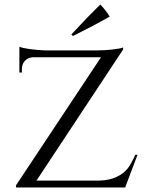

<svg xmlns="http://www.w3.org/2000/svg" viewBox="-20 -822 648 842"><path d="M300 -664 293 -671Q369 -753 420 -802Q446 -775 461 -749Q396 -712 300 -664ZM76 -520V-504H65V-617Q78 -611 112.5 -606.5Q147 -602 177 -601H407Q438 -601 474 -605Q510 -609 520 -614V-605L140 -30H414Q460 -31 492 -46.5Q524 -62 540.5 -84Q557 -106 573 -143H583L529 0H50V-9L423 -571H125Q103 -570 89.5 -555.5Q76 -541 76 -520Z"/></svg>

Font: Cinzel
Style: Regular
Weight: 400
Designer: Natanael Gama
Version: Version 1.001;PS 001.001;hotconv 1.0.56;makeotf.lib2.0.21325